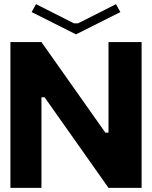

<svg xmlns="http://www.w3.org/2000/svg" viewBox="-20 -902 730 922"><path d="M30 0V-700H179L486 -265H501V-700H660V0H501L194 -435H179V0ZM153 -882 335 -790H355L537 -882L558 -844L345 -737L132 -844Z"/></svg>

Font: Vina Sans
Style: Regular
Weight: 400
Designer: Andree Nguyen
Foundry: Nguyen Type Foundry
Version: Version 1.002; ttfautohint (v1.8.4.7-5d5b);gftools[0.9.28]